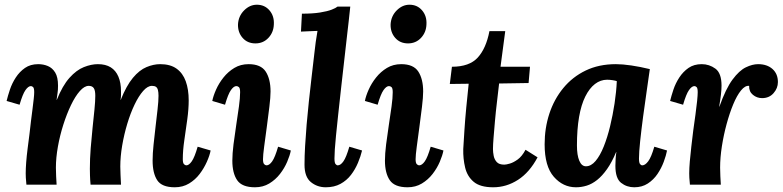

<svg xmlns="http://www.w3.org/2000/svg" viewBox="-20 -783 3318 814"><path d="M721 11Q666 11 646.5 -19Q627 -49 627 -102Q627 -132 631 -169.5Q635 -207 639.5 -246Q644 -285 648 -319.5Q652 -354 652 -377Q652 -392 649.5 -401.5Q647 -411 641 -415Q635 -419 624 -419Q606 -419 587 -397.5Q568 -376 550.5 -339.5Q533 -303 519.5 -258Q506 -213 498 -166Q490 -119 490 -77Q490 -64 491 -41.5Q492 -19 493 0H364Q362 -21 361.5 -39.5Q361 -58 361 -67Q361 -110 364.5 -154.5Q368 -199 372.5 -241.5Q377 -284 380.5 -319Q384 -354 384 -377Q384 -400 377.5 -409.5Q371 -419 356 -419Q338 -419 318.5 -397Q299 -375 281 -337.5Q263 -300 248.5 -254.5Q234 -209 225.5 -161.5Q217 -114 217 -72Q217 -59 218 -35.5Q219 -12 220 0H92Q90 -21 89.5 -29.5Q89 -38 89 -48Q89 -68 91 -94.5Q93 -121 97 -152.5Q101 -184 105 -215Q108 -244 111.5 -271Q115 -298 118 -322Q121 -346 123 -364Q125 -382 125 -392Q125 -409 120.5 -413.5Q116 -418 111 -418Q100 -418 88 -401Q76 -384 63 -339L8 -355Q13 -376 22 -403Q31 -430 47 -454.5Q63 -479 86 -495Q109 -511 142 -511Q164 -511 183 -503Q202 -495 214 -475.5Q226 -456 226 -420Q226 -401 224 -389Q222 -377 220 -360H221Q245 -420 274.5 -453Q304 -486 335.5 -498.5Q367 -511 395 -511Q428 -511 449.5 -497.5Q471 -484 482 -458Q493 -432 493 -396Q493 -388 493 -379Q493 -370 491 -360H492Q516 -420 543.5 -453Q571 -486 601 -498.5Q631 -511 659 -511Q702 -511 728.5 -492Q755 -473 767.5 -438.5Q780 -404 780 -357Q780 -321 774 -277Q768 -233 761.5 -189Q755 -145 755 -108Q755 -92 760 -87Q765 -82 770 -82Q781 -82 793 -99Q805 -116 818 -161L873 -145Q869 -124 857 -97Q845 -70 826.5 -45.5Q808 -21 781.5 -5Q755 11 721 11Z M1034 -511Q1086 -511 1106.5 -479.5Q1127 -448 1127 -395Q1127 -371 1122 -330Q1117 -289 1111 -244Q1105 -199 1100 -162Q1095 -125 1095 -108Q1095 -92 1100 -87Q1105 -82 1110 -82Q1122 -82 1134 -99Q1146 -116 1159 -161L1213 -145Q1209 -124 1197.5 -97Q1186 -70 1167 -45.5Q1148 -21 1121.5 -5Q1095 11 1061 11Q1006 11 985.5 -19Q965 -49 965 -102Q965 -131 970 -171Q975 -211 981.5 -253Q988 -295 993 -331.5Q998 -368 998 -392Q998 -409 993 -413.5Q988 -418 982 -418Q971 -418 959 -401Q947 -384 934 -339L880 -355Q884 -376 896 -403Q908 -430 927.5 -454.5Q947 -479 973.5 -495Q1000 -511 1034 -511ZM1069 -763Q1102 -763 1122.5 -739Q1143 -715 1141 -680Q1140 -646 1118 -622.5Q1096 -599 1063 -599Q1029 -599 1008.5 -622.5Q988 -646 989 -680Q991 -715 1015 -739Q1039 -763 1069 -763Z M1465 -755Q1462 -724 1458.5 -694.5Q1455 -665 1452 -638Q1449 -611 1446 -585Q1435 -489 1427 -417.5Q1419 -346 1413.5 -294.5Q1408 -243 1404.5 -208Q1401 -173 1399.5 -150Q1398 -127 1398 -111Q1398 -93 1402.5 -87.5Q1407 -82 1412 -82Q1424 -82 1436 -99Q1448 -116 1461 -161L1515 -145Q1509 -120 1497.5 -92.5Q1486 -65 1468 -41.5Q1450 -18 1423.5 -3.5Q1397 11 1361 11Q1325 11 1298 -11Q1271 -33 1271 -85Q1271 -121 1273.5 -164Q1276 -207 1280 -255Q1284 -303 1289.5 -353.5Q1295 -404 1301 -456Q1307 -508 1313 -559Q1315 -579 1318.5 -604.5Q1322 -630 1326 -652Q1310 -651 1288.5 -650.5Q1267 -650 1256 -649L1260 -725Q1306 -725 1337 -730Q1368 -735 1386 -742Q1404 -749 1411 -755Z M1681 -511Q1733 -511 1753.5 -479.5Q1774 -448 1774 -395Q1774 -371 1769 -330Q1764 -289 1758 -244Q1752 -199 1747 -162Q1742 -125 1742 -108Q1742 -92 1747 -87Q1752 -82 1757 -82Q1769 -82 1781 -99Q1793 -116 1806 -161L1860 -145Q1856 -124 1844.5 -97Q1833 -70 1814 -45.5Q1795 -21 1768.5 -5Q1742 11 1708 11Q1653 11 1632.5 -19Q1612 -49 1612 -102Q1612 -131 1617 -171Q1622 -211 1628.5 -253Q1635 -295 1640 -331.5Q1645 -368 1645 -392Q1645 -409 1640 -413.5Q1635 -418 1629 -418Q1618 -418 1606 -401Q1594 -384 1581 -339L1527 -355Q1531 -376 1543 -403Q1555 -430 1574.5 -454.5Q1594 -479 1620.5 -495Q1647 -511 1681 -511ZM1716 -763Q1749 -763 1769.5 -739Q1790 -715 1788 -680Q1787 -646 1765 -622.5Q1743 -599 1710 -599Q1676 -599 1655.5 -622.5Q1635 -646 1636 -680Q1638 -715 1662 -739Q1686 -763 1716 -763Z M2122 -651 2102 -500H2227L2221 -431L2096 -429Q2092 -393 2087 -351.5Q2082 -310 2078.5 -270.5Q2075 -231 2072.5 -199.5Q2070 -168 2070 -151Q2070 -138 2073 -122.5Q2076 -107 2086 -96Q2096 -85 2118 -85Q2126 -85 2141.5 -89.5Q2157 -94 2175 -107Q2193 -120 2208 -148L2259 -116Q2225 -52 2176 -20.5Q2127 11 2071 11Q2016 11 1988.5 -12Q1961 -35 1952 -72.5Q1943 -110 1944 -151Q1946 -185 1949 -231.5Q1952 -278 1957 -329.5Q1962 -381 1967 -428L1887 -427L1896 -500Q1970 -500 2005.5 -539Q2041 -578 2055 -651Z M2591 -511Q2619 -511 2656.5 -505.5Q2694 -500 2735 -490Q2730 -453 2722 -399Q2714 -345 2706.5 -288.5Q2699 -232 2694 -184.5Q2689 -137 2689 -111Q2689 -93 2693.5 -87.5Q2698 -82 2703 -82Q2715 -82 2728 -99Q2741 -116 2754 -161L2808 -145Q2804 -124 2794 -97Q2784 -70 2767.5 -45.5Q2751 -21 2726.5 -5Q2702 11 2669 11Q2637 11 2613 -8Q2589 -27 2589 -80Q2589 -93 2590 -109Q2591 -125 2593 -138H2592Q2574 -95 2553.5 -66Q2533 -37 2511.5 -20Q2490 -3 2467.5 4Q2445 11 2422 11Q2367 11 2328 -33.5Q2289 -78 2289 -171Q2289 -240 2309 -301Q2329 -362 2368 -409.5Q2407 -457 2463 -484Q2519 -511 2591 -511ZM2554 -445Q2526 -445 2502.5 -427Q2479 -409 2461.5 -374Q2444 -339 2435 -287Q2426 -235 2426 -166Q2426 -125 2436 -101.5Q2446 -78 2464 -78Q2486 -78 2505 -100.5Q2524 -123 2539.5 -161.5Q2555 -200 2566.5 -247.5Q2578 -295 2585.5 -344.5Q2593 -394 2595 -439Q2590 -441 2577.5 -443Q2565 -445 2554 -445Z M2905 0Q2903 -21 2902.5 -29.5Q2902 -38 2902 -48Q2902 -69 2904.5 -98.5Q2907 -128 2911 -162Q2915 -196 2919 -229Q2924 -265 2928.5 -297.5Q2933 -330 2935.5 -355Q2938 -380 2938 -392Q2938 -409 2933.5 -413.5Q2929 -418 2924 -418Q2913 -418 2901 -401Q2889 -384 2876 -339L2821 -355Q2826 -376 2835 -403Q2844 -430 2860 -454.5Q2876 -479 2899 -495Q2922 -511 2955 -511Q2987 -511 3013 -492Q3039 -473 3039 -420Q3039 -404 3036.5 -382Q3034 -360 3029 -331H3030Q3057 -407 3085.5 -445.5Q3114 -484 3142 -497.5Q3170 -511 3194 -511Q3232 -511 3255 -490.5Q3278 -470 3278 -435Q3278 -409 3259.5 -388Q3241 -367 3211 -367Q3189 -367 3172 -381Q3155 -395 3156 -419Q3139 -421 3121.5 -399.5Q3104 -378 3088.5 -340.5Q3073 -303 3060.5 -257Q3048 -211 3040.5 -163Q3033 -115 3033 -72Q3033 -59 3034 -35.5Q3035 -12 3036 0Z"/></svg>

Font: Lora
Style: Italic
Weight: 400
Italic angle: -3°
Designer: Olga Karpushina, Alexei Vanyashin (Cyrillic)
Foundry: Cyreal
Version: Version 3.008